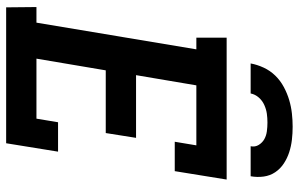

<svg xmlns="http://www.w3.org/2000/svg" viewBox="-198 -798 995 640"><g transform="rotate(90 300.0 -477.5)"><path d="M4 0 3 -101H55L144 -634H105V-735H578L550 -562H452L464 -634H264L230 -433H439L423 -332H214L175 -101H375L387 -173H485L457 0ZM191 -815Q195 -837 205 -858.5Q215 -880 231.5 -897Q248 -914 269.5 -925.5Q291 -937 313 -943.5Q335 -950 357.5 -952.5Q380 -955 402 -955Q424 -955 445.5 -952.5Q467 -950 487 -943.5Q507 -937 524.5 -925.5Q542 -914 553.5 -897Q565 -880 568 -858.5Q571 -837 567 -815H467Q470 -830 462.5 -842Q455 -854 443.5 -860.5Q432 -867 417.5 -869Q403 -871 388 -871Q373 -871 358.5 -869Q344 -867 329.5 -860.5Q315 -854 304.5 -842Q294 -830 291 -815Z"/></g></svg>

Font: Iosevka HT Extended
Style: Bold Italic
Weight: 700
Width: 7
Italic angle: -9°
Monospace: yes
Designer: Belleve Invis
Foundry: Belleve Invis
Version: Version 32.3.0; ttfautohint (v1.8.4)